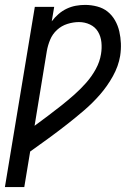

<svg xmlns="http://www.w3.org/2000/svg" viewBox="-48 -548 568 783"><path d="M-28 215 94 -520H173L163 -461Q175 -477 190.5 -490.5Q206 -504 224 -512.5Q242 -521 261 -524.5Q280 -528 299 -528Q324 -528 348.5 -521.5Q373 -515 391 -500.5Q409 -486 421 -465Q433 -444 438.5 -420Q444 -396 445 -371Q446 -346 442 -320Q435 -278 412.5 -237.5Q390 -197 360 -162.5Q330 -128 295 -98Q260 -68 223.5 -39.5Q187 -11 150 16Q113 43 75 70L51 215ZM93 -35Q120 -55 147.5 -75.5Q175 -96 202 -117.5Q229 -139 254.5 -161.5Q280 -184 303 -210Q326 -236 342.5 -266Q359 -296 364 -328Q368 -352 365.5 -376Q363 -400 351.5 -419Q340 -438 319 -448Q298 -458 274 -458Q251 -458 227 -450.5Q203 -443 184.5 -426Q166 -409 156.5 -386Q147 -363 143 -340Z"/></svg>

Font: Iosevka Term Oblique
Style: Regular
Weight: 400
Italic angle: -9°
Monospace: yes
Designer: Belleve Invis
Foundry: Belleve Invis
Version: Version 31.4.0